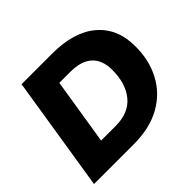

<svg xmlns="http://www.w3.org/2000/svg" viewBox="-162 -908 1111 1111"><g transform="rotate(-45 393.0 -352.5)"><path d="M25 0 137 -705H387Q565 -705 661.5 -623Q758 -541 758 -396Q759 -283 712 -193Q665 -103 573.5 -51.5Q482 0 349 0ZM232 -149H351Q458 -149 512.5 -215Q567 -281 567 -393Q567 -472 522 -514Q477 -556 387 -556H297Z"/></g></svg>

Font: Nunito Sans Black
Style: Italic
Weight: 900
Italic angle: -9°
Designer: Vernon Adams
Foundry: Vernon Adams
Version: Version 3.006; ttfautohint (v1.8.3)